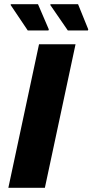

<svg xmlns="http://www.w3.org/2000/svg" viewBox="-20 -900 443 920"><path d="M20 0 167 -688H342L195 0ZM212 -754H113L31 -876L32 -880H162L214 -759ZM401 -754H305L221 -876L222 -880H354L403 -759Z"/></svg>

Font: Saira Thin
Style: Bold Italic
Weight: 700
Italic angle: -12°
Version: Version 1.101